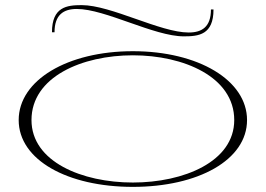

<svg xmlns="http://www.w3.org/2000/svg" viewBox="-20 -715 1038 750"><path d="M499 15C754 15 945 -90 945 -246C945 -402 754 -515 499 -515C244 -515 53 -402 53 -246C53 -90 244 15 499 15ZM499 -2C301 -2 103 -83 103 -246C103 -415 301 -499 499 -499C697 -499 895 -415 895 -246C895 -83 697 -2 499 -2ZM280 -680C391 -680 582 -573 698 -573C756 -573 814 -579 814 -678H804C804 -610 769 -588 717 -588C606 -588 414 -695 299 -695C241 -695 183 -688 183 -589H193C193 -657 228 -680 280 -680Z"/></svg>

Font: Sprat Extended Thin
Style: Regular
Weight: 100
Width: 9
Designer: Ethan Nakache
Foundry: Collletttivo
Version: Version 2.000;Glyphs 3.2 (3217)